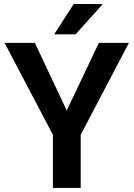

<svg xmlns="http://www.w3.org/2000/svg" viewBox="-20 -921 655 941"><path d="M150.9 -710.9 307.1 -379.4 464.4 -710.9H611.8L375.5 -260.3V0H239.3V-260.3L2.4 -710.9ZM245.6 -752.9 341.3 -901.4H483.9L350.6 -752.9Z"/></svg>

Font: Vazirmatn UI FD SemiBold
Style: Regular
Weight: 600
Designer: Saber Rastikerdar
Foundry: Saber Rastikerdar
Version: Version 33.003